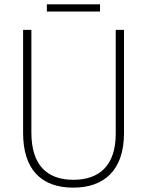

<svg xmlns="http://www.w3.org/2000/svg" viewBox="-20 -851 674 881"><path d="M439 -831H195V-798H439ZM549 -240V-714H511V-237C511 -92 436 -26 317 -26C194 -26 124 -95 124 -243V-714H86V-241C86 -75 168 10 316 10C456 10 549 -68 549 -240Z"/></svg>

Font: Noto Sans Myanmar SemiCondensed ExtraLight
Style: Regular
Weight: 200
Width: 4
Designer: Monotype Design Team
Foundry: Monotype Imaging Inc.
Version: Version 2.107